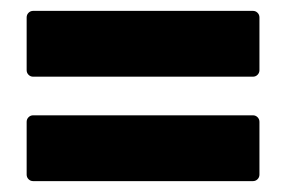

<svg xmlns="http://www.w3.org/2000/svg" viewBox="-20 -474 526 353"><path d="M29 -345V-442Q29 -447 32.5 -450.5Q36 -454 41 -454H445Q450 -454 453.5 -450.5Q457 -447 457 -442V-345Q457 -340 453.5 -336.5Q450 -333 445 -333H41Q36 -333 32.5 -336.5Q29 -340 29 -345ZM29 -153V-250Q29 -255 32.5 -258.5Q36 -262 41 -262H445Q450 -262 453.5 -258.5Q457 -255 457 -250V-153Q457 -148 453.5 -144.5Q450 -141 445 -141H41Q36 -141 32.5 -144.5Q29 -148 29 -153Z"/></svg>

Font: Amber EN
Style: Bold
Weight: 700
Designer: Jeremy Tribby
Foundry: Tribby Type
Version: Version 1.408 November 24, 2021